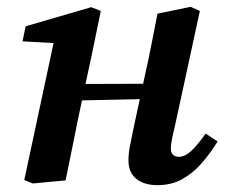

<svg xmlns="http://www.w3.org/2000/svg" viewBox="-20 -528 663 562"><path d="M76 9 51 -1 143 -431 175 -400 46 -407 55 -451 247 -507 275 -496 250 -374 218 -225Q206 -169 195 -113Q184 -57 172 0ZM166 -233V-282L447 -283V-239ZM441 14Q402 14 379 -4.5Q356 -23 356 -59Q356 -81 361.5 -106.5Q367 -132 372 -158L405 -311Q415 -355 423.5 -399Q432 -443 441 -488L538 -508L565 -496L492 -159Q487 -139 483.5 -121.5Q480 -104 480 -93Q480 -82 486 -75.5Q492 -69 504 -69Q520 -69 537.5 -84Q555 -99 582 -137L617 -114Q596 -80 571 -51Q546 -22 514 -4Q482 14 441 14Z"/></svg>

Font: Source Serif 4 SemiBold
Style: Italic
Weight: 600
Italic angle: -12°
Designer: Frank Grießhammer
Foundry: Adobe Systems Incorporated
Version: Version 4.004;hotconv 1.0.116;makeotfexe 2.5.65601